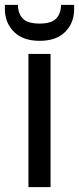

<svg xmlns="http://www.w3.org/2000/svg" viewBox="-40 -770 325 790"><path d="M77 -548H168V0H77ZM265 -732Q265 -676 228.5 -639Q192 -602 123 -602Q54 -602 17 -639.5Q-20 -677 -20 -733V-750H34Q34 -714 54 -693.5Q74 -673 123 -673Q171 -673 191 -693.5Q211 -714 211 -750H265Z"/></svg>

Font: Poppins
Style: Regular
Weight: 400
Designer: Ninad Kale (Devanagari), Jonny Pinhorn (Latin)
Version: Version 5.002